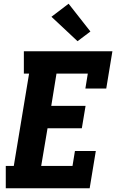

<svg xmlns="http://www.w3.org/2000/svg" viewBox="-20 -1010 640 1030"><path d="M11 0V-120H54L136 -615H108V-735H583L550 -535H438L451 -615H283L255 -442H439L419 -322H235L201 -120H369L382 -200H494L461 0ZM396 -789 256 -920 348 -990 465 -841Z"/></svg>

Font: Iosevka Etoile Heavy Oblique
Style: Regular
Weight: 900
Italic angle: -9°
Designer: Belleve Invis
Foundry: Belleve Invis
Version: Version 15.5.2; ttfautohint (v1.8.4)